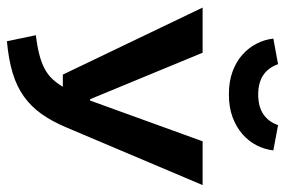

<svg xmlns="http://www.w3.org/2000/svg" viewBox="-158 -672 845 570"><g transform="rotate(90 265.0 -387.5)"><path d="M359 -162Q341 -119 319 -88Q297 -57 267 -35.5Q237 -14 197 -2Q157 10 103 15L85 -71Q119 -75 143.5 -81.5Q168 -88 185.5 -97.5Q203 -107 215.5 -120.5Q228 -134 238 -151H202L3 -566H137L275 -232H279L400 -566H530ZM261 -644Q222 -644 192.5 -655Q163 -666 142.5 -684.5Q122 -703 110 -726.5Q98 -750 95 -776L171 -790Q192 -731 261 -731Q331 -731 352 -790L427 -776Q424 -750 412 -726.5Q400 -703 379 -684.5Q358 -666 328.5 -655Q299 -644 261 -644Z"/></g></svg>

Font: Qnwhxotralxmqkhsjrfbfhwcoqn
Style: Regular
Weight: 500
Designer: Carrois Corporate & Edenspiekermann
Foundry: Carrois Corporate GbR & Edenspiekermann AG
Version: Version 2.001